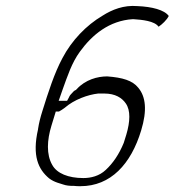

<svg xmlns="http://www.w3.org/2000/svg" viewBox="-20 -671 601 661"><path d="M126 -289C119 -267 114 -247 111 -227V-226C90 -134 112 -88 149 -57C158 -50 169 -45 178 -42L197 -36C208 -32 220 -31 233 -31H235C242 -30 249 -30 257 -30C361 -30 431 -106 466 -222C487 -291 482 -338 456 -369C436 -394 402 -404 349 -408C316 -408 274 -397 244 -364L241 -361L238 -360L233 -356L222 -344C220 -342 219 -339 217 -335L211 -324H182L196 -364C212 -408 227 -455 255 -493C297 -551 356 -600 437 -605H439C469 -603 512 -599 526 -579C538 -587 554 -602 561 -616C546 -637 503 -648 453 -650C406 -654 366 -638 333 -617C277 -584 227 -532 195 -471C167 -419 146 -353 126 -289ZM157 -238 172 -287H183C188 -290 197 -295 203 -300C235 -328 282 -345 318 -349H339C377 -349 400 -334 413 -315C430 -291 428 -252 415 -208L406 -179C390 -140 369 -109 344 -86C322 -65 293 -58 267 -58C215 -58 176 -74 160 -103C139 -139 142 -189 157 -238Z"/></svg>

Font: SolarCharger
Style: 152
Weight: 100
Designer: Mew Too
Foundry: Cannot Into Space Fonts/KineticPlasma Fonts
Version: Version 1.100